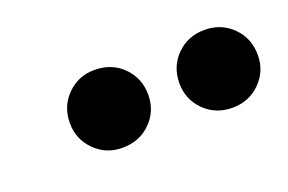

<svg xmlns="http://www.w3.org/2000/svg" viewBox="-37 -790 469 313"><g transform="rotate(-20 197.5 -633.5)"><path d="M136 -566Q108 -566 88.5 -585.5Q69 -605 69 -633Q69 -662 88.5 -681.5Q108 -701 136 -701Q166 -701 185.5 -681.5Q205 -662 205 -633Q205 -605 185.5 -585.5Q166 -566 136 -566ZM327 -566Q298 -566 278.5 -585.5Q259 -605 259 -633Q259 -662 278.5 -681.5Q298 -701 327 -701Q356 -701 375.5 -681.5Q395 -662 395 -633Q395 -605 375.5 -585.5Q356 -566 327 -566Z"/></g></svg>

Font: DM Sans 18pt Black
Style: Italic
Weight: 900
Italic angle: -10°
Designer: Colophon Foundry, Jonny Pinhorn
Foundry: Colophon Foundry
Version: Version 4.004;gftools[0.9.30]